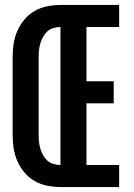

<svg xmlns="http://www.w3.org/2000/svg" viewBox="-20 -755 540 775"><path d="M224 0V-735H461V-646H329V-427H439V-338H329V-89H461V0ZM224 0Q197 0 170 -5.5Q143 -11 119.5 -24.5Q96 -38 78.5 -59Q61 -80 50 -105Q39 -130 35 -156.5Q31 -183 31 -210V-525Q31 -552 35 -578.5Q39 -605 50 -630Q61 -655 78.5 -676Q96 -697 119.5 -710.5Q143 -724 170 -729.5Q197 -735 224 -735V-646Q210 -646 196 -642Q182 -638 171.5 -628.5Q161 -619 154 -606.5Q147 -594 143 -580.5Q139 -567 137.5 -553Q136 -539 136 -525V-210Q136 -196 137.5 -182Q139 -168 143 -154.5Q147 -141 154 -128.5Q161 -116 171.5 -106.5Q182 -97 196 -93Q210 -89 224 -89Z"/></svg>

Font: Iosevka Term Curly Extrabold
Style: Regular
Weight: 800
Designer: Belleve Invis
Foundry: Belleve Invis
Version: Version 32.3.0